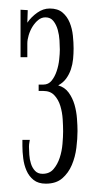

<svg xmlns="http://www.w3.org/2000/svg" viewBox="-20 -716 243 456"><path d="M88.9 -279.8Q70.8 -279.8 59.8 -288.6Q48.8 -297.4 43 -310.8Q37.1 -324.2 35.2 -339.8Q33.2 -355.5 33.2 -369.1V-383.8H50.8Q49.3 -376.5 49.1 -373.3Q48.8 -370.1 48.8 -367.2Q48.8 -359.4 49.6 -348.4Q50.3 -337.4 53.5 -327.4Q56.6 -317.4 63.2 -310.3Q69.8 -303.2 81.1 -303.2Q97.7 -303.2 107.2 -314.5Q116.7 -325.7 121.8 -341.3Q127 -356.9 128.4 -374.3Q129.9 -391.6 129.9 -403.8Q129.9 -416 128.9 -432.6Q127.9 -449.2 123.3 -464.4Q118.7 -479.5 109.1 -489.7Q99.6 -500 83 -500H71.8V-515.1H83Q95.2 -515.1 102.8 -524.7Q110.4 -534.2 114.7 -547.4Q119.1 -560.5 120.6 -574.7Q122.1 -588.9 122.1 -598.1Q122.1 -606.9 121.3 -619.9Q120.6 -632.8 117.2 -645Q113.8 -657.2 106.9 -666Q100.1 -674.8 87.9 -674.8Q78.6 -674.8 70.8 -668.5Q63 -662.1 57.1 -652.6Q51.3 -643.1 48.1 -632.3Q44.9 -621.6 44.9 -612.8V-580.1H28.8V-692.9L45.9 -691.9L44.9 -662.1Q54.2 -675.8 68.4 -685.8Q82.5 -695.8 98.1 -695.8Q117.2 -695.8 128.4 -686.3Q139.6 -676.8 145.5 -662.4Q151.4 -647.9 153.1 -631.3Q154.8 -614.7 154.8 -601.1Q154.8 -588.9 153.6 -575.9Q152.3 -563 148.4 -551.3Q144.5 -539.6 137.2 -529.5Q129.9 -519.5 118.2 -513.2Q133.8 -508.8 143.1 -496.1Q152.3 -483.4 157 -467.3Q161.6 -451.2 162.8 -434.3Q164.1 -417.5 164.1 -404.8Q164.1 -386.7 161.4 -365Q158.7 -343.3 150.6 -324.2Q142.6 -305.2 127.9 -292.5Q113.3 -279.8 88.9 -279.8Z"/></svg>

Font: Bigelow Rules
Style: Regular
Weight: 400
Designer: Astigmatic (AOETI)
Foundry: Astigmatic (AOETI)
Version: Version 1.001